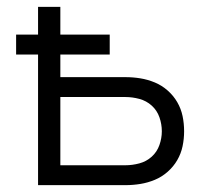

<svg xmlns="http://www.w3.org/2000/svg" viewBox="-20 -540 640 560"><path d="M91 0V-381H27V-439H91V-520H156V-439H300V-381H156V-315H346Q368 -315 389.5 -311.5Q411 -308 431.5 -299.5Q452 -291 469 -276Q486 -261 497 -242Q508 -223 512.5 -201.5Q517 -180 517 -157Q517 -135 512.5 -113.5Q508 -92 497 -73Q486 -54 469 -39Q452 -24 431.5 -15.5Q411 -7 389.5 -3.5Q368 0 346 0ZM346 -58Q366 -58 386.5 -63.5Q407 -69 422.5 -83Q438 -97 445 -117Q452 -137 452 -157Q452 -178 445 -198Q438 -218 422.5 -232Q407 -246 386.5 -251.5Q366 -257 346 -257H156V-58Z"/></svg>

Font: Iosevka Custom Light Extended
Style: Regular
Weight: 300
Width: 7
Monospace: yes
Designer: Belleve Invis
Foundry: Belleve Invis
Version: Version 11.2.4; ttfautohint (v1.8.4)